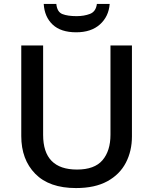

<svg xmlns="http://www.w3.org/2000/svg" viewBox="-20 -945 779 975"><path d="M650 -252Q650 -178 619 -118.5Q588 -59 525 -24.5Q462 10 366 10Q230 10 159 -62.5Q88 -135 88 -254V-714H199V-260Q199 -84 371 -84Q460 -84 500.5 -131.5Q541 -179 541 -261V-714H650ZM537 -925Q532 -861 487.5 -821Q443 -781 367 -781Q289 -781 247.5 -820Q206 -859 202 -925H266Q270 -884 297 -873.5Q324 -863 369 -863Q407 -863 437 -874.5Q467 -886 472 -925Z"/></svg>

Font: Noto Sans Sora Sompeng Medium
Style: Regular
Weight: 500
Designer: Monotype Design Team. David Williams.
Foundry: Monotype Imaging Inc.
Version: Version 2.101; ttfautohint (v1.8.4.7-5d5b)